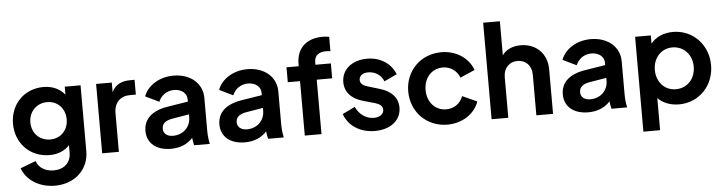

<svg xmlns="http://www.w3.org/2000/svg" viewBox="-54 -1019 5658 1500"><g transform="rotate(-5 2775.5 -268.5)"><path d="M325 220C480 220 591 116 591 -27V-544H467V-482C426 -531 370 -556 300 -556C149 -556 39 -443 39 -290C39 -137 150 -22 303 -22C368 -22 422 -44 460 -86V-27C460 53 404 100 325 100C256 100 206 66 190 15L68 61C103 157 202 220 325 220ZM175 -289C175 -373 236 -436 319 -436C401 -436 460 -374 460 -289C460 -204 401 -143 319 -143C235 -143 175 -205 175 -289Z M713 0H844V-303C844 -386 894 -434 968 -434H1015V-550H983C916 -550 864 -529 836 -468V-544H713Z M1252 12C1324 12 1382 -13 1424 -59C1425 -42 1429 -24 1434 0H1557C1549 -40 1546 -68 1546 -108V-362C1546 -476 1453 -556 1320 -556C1211 -556 1118 -499 1086 -414L1193 -362C1213 -411 1258 -444 1315 -444C1375 -444 1415 -409 1415 -362V-344L1253 -318C1125 -297 1065 -234 1065 -144C1065 -48 1138 12 1252 12ZM1201 -149C1201 -188 1226 -211 1278 -221L1415 -244V-222C1415 -147 1359 -88 1276 -88C1232 -88 1201 -111 1201 -149Z M1832 12C1904 12 1962 -13 2004 -59C2005 -42 2009 -24 2014 0H2137C2129 -40 2126 -68 2126 -108V-362C2126 -476 2033 -556 1900 -556C1791 -556 1698 -499 1666 -414L1773 -362C1793 -411 1838 -444 1895 -444C1955 -444 1995 -409 1995 -362V-344L1833 -318C1705 -297 1645 -234 1645 -144C1645 -48 1718 12 1832 12ZM1781 -149C1781 -188 1806 -211 1858 -221L1995 -244V-222C1995 -147 1939 -88 1856 -88C1812 -88 1781 -111 1781 -149Z M2302 0H2433V-427H2554V-544H2433V-562C2433 -617 2467 -642 2525 -642C2534 -642 2547 -641 2559 -639V-752C2545 -755 2524 -757 2508 -757C2382 -757 2302 -686 2302 -562V-544H2206V-427H2302Z M2852 12C2975 12 3058 -55 3058 -154C3058 -230 3008 -286 2918 -312L2831 -338C2793 -349 2767 -364 2767 -395C2767 -427 2794 -449 2838 -449C2893 -449 2941 -417 2959 -368L3059 -415C3025 -503 2941 -556 2839 -556C2721 -556 2638 -489 2638 -389C2638 -314 2686 -257 2778 -231L2867 -206C2902 -196 2930 -180 2930 -149C2930 -113 2899 -91 2852 -91C2791 -91 2739 -128 2710 -189L2612 -142C2644 -48 2736 12 2852 12Z M3421 12C3539 12 3636 -55 3668 -148L3553 -200C3532 -143 3484 -108 3421 -108C3335 -108 3273 -177 3273 -272C3273 -367 3335 -436 3421 -436C3483 -436 3532 -400 3553 -345L3668 -395C3634 -491 3537 -556 3421 -556C3258 -556 3137 -434 3137 -273C3137 -111 3258 12 3421 12Z M3767 0H3898V-319C3898 -390 3944 -436 4008 -436C4072 -436 4118 -391 4118 -319V0H4249V-350C4249 -472 4164 -556 4044 -556C3982 -556 3929 -534 3898 -490V-757H3767Z M4525 12C4597 12 4655 -13 4697 -59C4698 -42 4702 -24 4707 0H4830C4822 -40 4819 -68 4819 -108V-362C4819 -476 4726 -556 4593 -556C4484 -556 4391 -499 4359 -414L4466 -362C4486 -411 4531 -444 4588 -444C4648 -444 4688 -409 4688 -362V-344L4526 -318C4398 -297 4338 -234 4338 -144C4338 -48 4411 12 4525 12ZM4474 -149C4474 -188 4499 -211 4551 -221L4688 -244V-222C4688 -147 4632 -88 4549 -88C4505 -88 4474 -111 4474 -149Z M4940 200H5071V-52C5111 -10 5171 12 5237 12C5395 12 5512 -112 5512 -272C5512 -432 5393 -556 5238 -556C5163 -556 5102 -528 5063 -480V-544H4940ZM5071 -272C5071 -367 5135 -436 5222 -436C5311 -436 5376 -366 5376 -272C5376 -177 5312 -108 5222 -108C5135 -108 5071 -176 5071 -272Z"/></g></svg>

Font: Mluvka
Style: Bold
Weight: 700
Designer: Modified by Jiří Krblich, Original typeface by Gumpita Rahayu
Foundry: Gumpita Rahayu & Jiří Krblich
Version: Version 2.000;Glyphs 3.1.1 (3134)